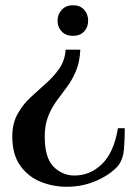

<svg xmlns="http://www.w3.org/2000/svg" viewBox="-20 -502 524 734"><path d="M259 -365Q232 -365 216 -381.5Q200 -398 200 -423Q200 -448 216.5 -465Q233 -482 259 -482Q286 -482 301.5 -465Q317 -448 317 -423Q317 -398 301.5 -381.5Q286 -365 259 -365ZM235 212Q183 212 135.5 193Q88 174 57.5 131.5Q27 89 27 20Q27 -30 47 -66Q67 -102 96.5 -129.5Q126 -157 155.5 -183Q185 -209 206.5 -239.5Q228 -270 231 -312H287Q285 -266 271 -232Q257 -198 237 -171Q217 -144 197 -117Q177 -90 164 -57Q151 -24 151 20Q151 101 184.5 135Q218 169 265 169Q324 169 369.5 125.5Q415 82 431 -12H457Q457 30 454 68Q451 106 432 131Q404 164 350.5 188Q297 212 235 212Z"/></svg>

Font: El Messiri SemiBold
Style: Regular
Weight: 600
Designer: Mohamed Gaber
Foundry: Kief Type Foundry
Version: Version 2.020; ttfautohint (v1.8.3)